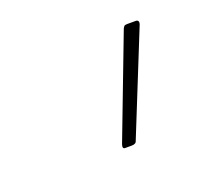

<svg xmlns="http://www.w3.org/2000/svg" viewBox="-46 -744 254 247"><g transform="rotate(-20 81.0 -620.5)"><path d="M90 -546Q88 -546 87.5 -547.5Q87 -549 88 -552L141 -691Q142 -693 143 -694Q144 -695 147 -695H159Q161 -695 162 -693.5Q163 -692 162 -689L106 -550Q105 -546 99 -546Z"/></g></svg>

Font: Sofia Sans Condensed Thin
Style: Italic
Weight: 250
Italic angle: -9°
Version: Version 4.100